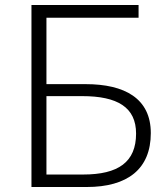

<svg xmlns="http://www.w3.org/2000/svg" viewBox="-20 -749 672 769"><path d="M106 0H327C491 0 584 -72 584 -216C584 -355 479 -412 323 -412H166V-678H535V-729H106ZM166 -50V-364H309C451 -364 525 -319 525 -214C525 -100 454 -50 313 -50Z"/></svg>

Font: Noto Sans CJK Light
Style: Regular
Weight: 300
Designer: Ryoko NISHIZUKA (kana & ideographs); Paul D. Hunt (Latin, Greek & Cyrillic); Wenlong ZHANG (bopomofo); Sandoll Communica
Foundry: Adobe Systems Incorporated
Version: Version 1.000;PS 1;hotconv 1.0.78;makeotf.lib2.5.61930